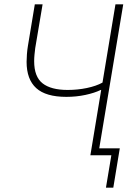

<svg xmlns="http://www.w3.org/2000/svg" viewBox="-20 -718 640 888"><path d="M495 0H398L448 -302H446Q417 -288 375 -279Q333 -270 287 -270Q192 -270 147.5 -310.5Q103 -351 103 -432Q103 -447 104.5 -467Q106 -487 109 -505L141 -698H177L143 -496Q141 -481 139.5 -465Q138 -449 138 -435Q138 -363 177 -332.5Q216 -302 293 -302Q339 -302 382 -311Q425 -320 454 -336L514 -698H550L439 -32H534L504 150H470Z"/></svg>

Font: IBM Plex Mono ExtraLight
Style: Italic
Weight: 200
Italic angle: -9°
Monospace: yes
Designer: Mike Abbink, Paul van der Laan, Pieter van Rosmalen
Foundry: Bold Monday
Version: Version 2.3